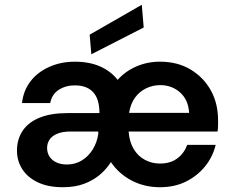

<svg xmlns="http://www.w3.org/2000/svg" viewBox="-20 -771 976 803"><path d="M243 12Q180 12 137 -9Q94 -30 72.5 -64.5Q51 -99 51 -141Q51 -189 75 -224.5Q99 -260 146 -279Q193 -298 262 -298H396Q396 -337 384.5 -362.5Q373 -388 350 -401Q327 -414 293 -414Q255 -414 226 -395.5Q197 -377 190 -340H72Q78 -393 108 -431.5Q138 -470 186.5 -491.5Q235 -513 293 -513Q354 -513 399 -493Q444 -473 472 -437Q504 -473 550 -493Q596 -513 649 -513Q723 -513 777.5 -480Q832 -447 862 -392.5Q892 -338 892 -268Q892 -258 892 -246.5Q892 -235 890 -221H518Q521 -178 539 -148Q557 -118 586 -102.5Q615 -87 648 -87Q693 -87 721.5 -108.5Q750 -130 763 -165H882Q870 -115 837.5 -75Q805 -35 757.5 -11.5Q710 12 649 12Q584 12 530.5 -16Q477 -44 444 -93Q424 -62 395.5 -38.5Q367 -15 329.5 -1.5Q292 12 243 12ZM260 -83Q295 -83 323 -100.5Q351 -118 368.5 -147Q386 -176 391 -211V-221H277Q242 -221 220 -212Q198 -203 187.5 -187.5Q177 -172 177 -152Q177 -131 187.5 -115.5Q198 -100 216.5 -91.5Q235 -83 260 -83ZM520 -299H771Q768 -353 733.5 -384Q699 -415 650 -415Q619 -415 591 -401.5Q563 -388 544.5 -362.5Q526 -337 520 -299ZM362 -544 355 -626 573 -751 581 -656Z"/></svg>

Font: DM Sans 18pt SemiBold
Style: Regular
Weight: 600
Designer: Colophon Foundry, Jonny Pinhorn
Foundry: Colophon Foundry
Version: Version 4.004;gftools[0.9.30]